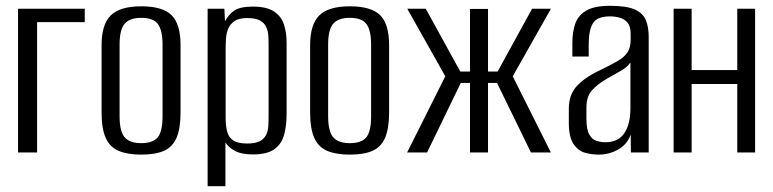

<svg xmlns="http://www.w3.org/2000/svg" viewBox="-20 -525 2662 661"><path d="M42.1 0V-495H271.8V-448.8H107.7V0Z M466.3 7.3Q419.7 7.3 389.3 -5.3Q358.8 -17.8 344.2 -49.8Q329.7 -81.7 329.7 -138V-369.4Q329.7 -441.2 361.5 -472.2Q393.3 -503.3 466.3 -503.3Q539.4 -503.3 570.5 -472.9Q601.6 -442.6 601.6 -369.4V-138.2Q601.6 -82.5 587.7 -50.5Q573.8 -18.6 544.1 -5.6Q514.3 7.3 466.3 7.3ZM466.3 -32.2Q506.4 -32.2 523 -52.2Q539.6 -72.2 539.6 -124.8V-371.6Q539.6 -420.7 523.7 -442.1Q507.8 -463.6 466.3 -463.6Q426.6 -463.6 409.1 -443.2Q391.7 -422.8 391.7 -371.6V-124.8Q391.7 -72.9 409.1 -52.5Q426.6 -32.2 466.3 -32.2Z M694.8 116V-495H752.5L754.6 -451.5Q764.4 -471.9 784.4 -487.1Q804.5 -502.3 850 -502.3Q897.1 -502.3 922.2 -486.2Q947.4 -470.2 957 -442.3Q966.7 -414.4 966.7 -377.5V-133.3Q966.7 -91.6 957.8 -59.9Q948.8 -28.3 923.8 -10.8Q898.8 6.7 850.3 6.7Q812 6.7 789.4 -5.2Q766.8 -17.2 756.1 -34.6V116ZM830.7 -30.9Q859 -30.9 874.1 -38.8Q889.2 -46.7 895.9 -60.2Q902.7 -73.6 903.7 -90.5Q904.7 -107.4 904.7 -125.7V-367.3Q904.7 -385.6 903.7 -402.5Q902.7 -419.4 895.9 -433.2Q889.2 -447 874.1 -454.9Q859 -462.8 830.7 -462.8Q802.8 -462.8 787.7 -452.7Q772.6 -442.6 765.8 -426.4Q759.1 -410.3 757.9 -391.3Q756.8 -372.2 756.8 -355.2V-119.3Q756.8 -94.7 761.3 -74.6Q765.8 -54.4 781.5 -42.6Q797.3 -30.9 830.7 -30.9Z M1184.3 7.3Q1137.7 7.3 1107.3 -5.3Q1076.8 -17.8 1062.2 -49.8Q1047.7 -81.7 1047.7 -138V-369.4Q1047.7 -441.2 1079.5 -472.2Q1111.3 -503.3 1184.3 -503.3Q1257.4 -503.3 1288.5 -472.9Q1319.6 -442.6 1319.6 -369.4V-138.2Q1319.6 -82.5 1305.7 -50.5Q1291.8 -18.6 1262.1 -5.6Q1232.3 7.3 1184.3 7.3ZM1184.3 -32.2Q1224.4 -32.2 1241 -52.2Q1257.6 -72.2 1257.6 -124.8V-371.6Q1257.6 -420.7 1241.7 -442.1Q1225.8 -463.6 1184.3 -463.6Q1144.6 -463.6 1127.1 -443.2Q1109.7 -422.8 1109.7 -371.6V-124.8Q1109.7 -72.9 1127.1 -52.5Q1144.6 -32.2 1184.3 -32.2Z M1381.5 0 1513 -262.3 1382.1 -495H1445.7L1564.6 -278.8H1598.1V-494.3H1660.1V-278.8H1693.2L1811.8 -495H1876.8L1745.2 -262.3L1876.6 0H1807.9L1691.1 -239.5H1660.1V0H1598.1V-239.5H1566.4L1450.3 0Z M2040.6 7.3Q2017.6 7.3 1994.2 0.9Q1970.8 -5.6 1954.6 -29.1Q1938.3 -52.6 1938.3 -102.5V-150.8Q1938.3 -201.2 1968.5 -231.7Q1998.6 -262.2 2051.9 -286.4Q2085.9 -302.8 2107.7 -315.7Q2129.4 -328.5 2140.3 -344.9Q2151.1 -361.4 2151.1 -387.8V-409.1Q2151.1 -433.5 2141.1 -446.1Q2131 -458.7 2114.7 -463.7Q2098.4 -468.6 2080 -468.6Q2035.1 -468.6 2020.9 -444.3Q2006.7 -420.1 2006.7 -372.3V-330.3H1950.5V-378Q1950.5 -415 1960.4 -443.5Q1970.3 -472 1998.3 -488.5Q2026.2 -505 2080 -505Q2137.3 -505 2165.7 -492.2Q2194.1 -479.3 2203.7 -455.2Q2213.3 -431.2 2213.3 -398.1V0H2152L2151.3 -61.8Q2139.2 -27.6 2108 -10.1Q2076.9 7.3 2040.6 7.3ZM2063.6 -35.3Q2109.1 -35.3 2129.7 -67Q2150.4 -98.6 2150.4 -152.1V-310.1Q2139.9 -294 2116.8 -280.9Q2093.8 -267.7 2070.3 -254.6Q2036.2 -234.8 2017.6 -213.6Q1998.9 -192.3 1998.9 -154.4V-115.5Q1998.9 -78.7 2008.8 -61.7Q2018.7 -44.6 2034 -40Q2049.2 -35.3 2063.6 -35.3Z M2299.1 0V-495H2361.1V-283.8H2518.2V-495H2579.6V0H2518.2V-235.9H2361.1V0Z"/></svg>

Font: Alumni Sans Thin
Style: Regular
Weight: 100
Designer: Robert E. Leuschke
Foundry: Robert E. Leuschke
Version: Version 1.018